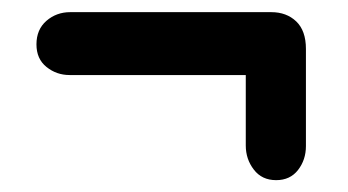

<svg xmlns="http://www.w3.org/2000/svg" viewBox="-20 -454 572 316"><path d="M40 -381Q40 -405.5 56.5 -419.8Q73 -434 95.5 -434H426.5Q451.5 -434 467.5 -418.8Q483.5 -403.5 483.5 -373.5V-213.5Q483.5 -191 470.5 -174.2Q457.5 -157.5 434.5 -157.5Q411 -157.5 397.8 -174.8Q384.5 -192 384.5 -214.5V-330.5H94.5Q73 -330.5 56.5 -343.8Q40 -357 40 -381Z"/></svg>

Font: Fraunces 144pt SuperSoft
Style: Bold
Weight: 700
Version: Version 1.000;[b76b70a41]